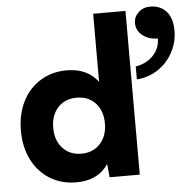

<svg xmlns="http://www.w3.org/2000/svg" viewBox="-54 -824 886 888"><g transform="rotate(-5 389.0 -380.0)"><path d="M414 -62Q366 10 265 10Q197 10 143.5 -22.5Q90 -55 60 -114Q30 -173 30 -250Q30 -327 60 -386Q90 -445 143.5 -477.5Q197 -510 265 -510Q360 -510 410 -444V-760H560V0H420ZM420 -250Q420 -309 387 -344.5Q354 -380 300 -380Q246 -380 213 -344.5Q180 -309 180 -250Q180 -192 213 -156Q246 -120 300 -120Q354 -120 387 -156Q420 -192 420 -250ZM778 -649Q778 -597 753.5 -550.5Q729 -504 685 -474Q641 -444 585 -440V-500Q635 -508 666.5 -541Q698 -574 698 -620Q656 -620 627.5 -642.5Q599 -665 599 -700Q599 -729 621 -749.5Q643 -770 675 -770Q722 -770 750 -739Q778 -708 778 -649Z"/></g></svg>

Font: Goli Bold
Style: Regular
Weight: 700
Designer: jaikishan Patel
Foundry: MagicType
Version: Version 1.000